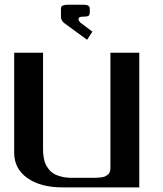

<svg xmlns="http://www.w3.org/2000/svg" viewBox="-20 -812 707 832"><path d="M244.1 -771Q244.1 -778.8 245.4 -782.2Q246.6 -785.6 253.7 -788.6Q260.7 -791.5 275.4 -791.5H337.9Q349.1 -791.5 356 -790Q362.8 -788.6 365.5 -784.9Q368.2 -781.2 368.7 -778.8Q369.1 -776.4 369.1 -771V-760.3Q369.1 -748 364 -743.9Q358.9 -739.7 337.9 -739.7Q320.3 -739.7 320.3 -729Q320.3 -722.2 328.6 -713.9L380.4 -674.8L357.4 -639.6L257.8 -712.4Q244.6 -722.7 244.1 -739.7ZM583.5 -583.5V0H250Q156.2 0 98.9 -40.3Q41.5 -80.6 41.5 -149.9V-583.5H166.5V-172.9Q166.5 -159.7 167 -149.9Q167.5 -140.1 170.2 -125.5Q172.9 -110.8 177.7 -100.3Q182.6 -89.8 191.9 -78.1Q201.2 -66.4 213.9 -58.8Q226.6 -51.3 246.6 -46.4Q266.6 -41.5 291.5 -41.5H375Q389.2 -41.5 396.2 -41.7Q403.3 -42 415 -43Q426.8 -43.9 432.9 -46.6Q439 -49.3 445.8 -54Q452.6 -58.6 455.6 -65.9Q458.5 -73.2 458.5 -83.5V-583.5Z"/></svg>

Font: Gputeks
Style: Bold
Weight: 600
Width: 8
Version: Version 0.9